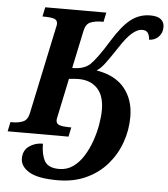

<svg xmlns="http://www.w3.org/2000/svg" viewBox="-85 -776 948 1081"><g transform="rotate(5 388.5 -235.0)"><path d="M281 250Q169 250 119.5 220Q70 190 70 145Q70 100 103 76Q136 52 181 52Q181 113 201.5 149.5Q222 186 284 186Q328 186 362 162Q396 138 421 98Q446 58 462.5 11Q479 -36 487 -82.5Q495 -129 495 -166Q495 -246 456 -287Q417 -328 350 -328Q340 -328 324.5 -327Q309 -326 295 -324L250 -110Q249 -105 247.5 -98Q246 -91 246 -87Q246 -65 267 -59Q288 -53 319 -53H332L321 0H-23L-12 -53H1Q33 -53 59 -63.5Q85 -74 93 -113L197 -604Q201 -618 201 -627Q201 -649 181 -655Q161 -661 129 -661H116L127 -714H472L461 -661H448Q415 -661 388 -650.5Q361 -640 353 -600L308 -387Q374 -386 409 -419Q425 -434 450 -468Q475 -502 510 -559Q563 -645 611 -682.5Q659 -720 721 -720Q762 -720 781 -704Q800 -688 800 -661Q800 -627 778.5 -605.5Q757 -584 725 -583Q725 -602 716 -618.5Q707 -635 682 -635Q656 -635 625.5 -609Q595 -583 557 -524Q520 -468 494.5 -433.5Q469 -399 446 -385Q553 -367 605.5 -302Q658 -237 658 -141Q658 -66 633 4Q608 74 560 129.5Q512 185 441.5 217.5Q371 250 281 250Z"/></g></svg>

Font: Noto Serif
Style: Bold Italic
Weight: 700
Italic angle: -12°
Designer: Monotype Design Team
Foundry: Monotype Imaging Inc.
Version: Version 2.013